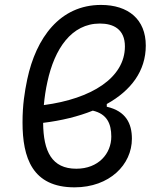

<svg xmlns="http://www.w3.org/2000/svg" viewBox="-20 -762 626 791"><path d="M419.9 -333.5C519.5 -388.7 580.6 -469.2 580.6 -574.2C580.6 -682.1 508.8 -741.7 396 -741.7C226.6 -741.7 128.4 -605.5 92.3 -435.5C81.5 -383.3 72.8 -330.1 72.8 -257.8C72.8 -112.3 112.8 9.8 287.1 9.8C431.6 9.8 523.4 -84 523.4 -190.4C523.4 -252.9 499 -304.2 419.9 -322.3ZM160.6 -329.1C163.6 -361.8 168.5 -394.5 175.3 -424.8C204.6 -561 274.4 -665 391.6 -665C447.3 -665 494.6 -641.6 494.6 -570.8C494.6 -441.4 356.9 -355 160.6 -329.1ZM362.3 -306.2C420.9 -292.5 438.5 -252.4 438.5 -199.2C438.5 -128.9 385.3 -66.9 294.4 -66.9C193.8 -66.9 158.7 -137.7 157.7 -255.9C233.4 -265.1 302.7 -282.2 362.3 -306.2Z"/></svg>

Font: Cascadia Code SemiLight
Style: Italic
Weight: 350
Italic angle: -10°
Monospace: yes
Designer: Aaron Bell
Foundry: Saja Typeworks
Version: Version 2404.023